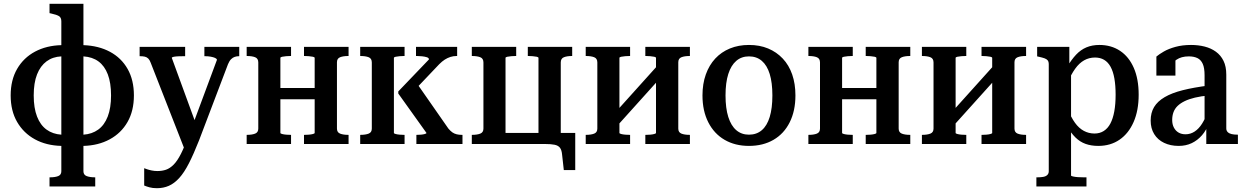

<svg xmlns="http://www.w3.org/2000/svg" viewBox="-20 -756 6533 1008"><path d="M418 -736V143Q418 162 435 168.5Q452 175 479 175H480V223H240V175H242Q269 175 285.5 168.5Q302 162 302 143V-644Q302 -664 289.5 -671.5Q277 -679 249 -685L240 -687V-736ZM302 -519V-460Q257 -458 224.5 -434Q192 -410 174.5 -365.5Q157 -321 157 -255Q157 -189 174.5 -144Q192 -99 224.5 -75.5Q257 -52 302 -49V10Q223 8 163.5 -24.5Q104 -57 70 -115.5Q36 -174 36 -255Q36 -336 70 -394.5Q104 -453 164 -485Q224 -517 302 -519ZM418 10V-49Q463 -52 495.5 -75.5Q528 -99 545.5 -144Q563 -189 563 -255Q563 -321 546 -365.5Q529 -410 497 -433.5Q465 -457 418 -460V-519Q498 -516 557.5 -484Q617 -452 650 -394Q683 -336 683 -255Q683 -174 649.5 -115.5Q616 -57 556 -24.5Q496 8 418 10Z M1022 -69 996 -11 949 28 771 -427Q766 -441 758.5 -448.5Q751 -456 740.5 -458.5Q730 -461 714 -461H713V-510H952V-461H950Q935 -461 919 -460.5Q903 -460 892.5 -458Q882 -456 882 -452ZM1025 -19Q997 52 972 101Q947 150 921 178.5Q895 207 866.5 219.5Q838 232 804 232Q781 232 765 227.5Q749 223 737 218V127Q742 129 752 132.5Q762 136 776.5 139Q791 142 806 142Q831 142 851.5 135Q872 128 891.5 108.5Q911 89 930 51.5Q949 14 970 -46L983 -76L1119 -442Q1118 -448 1109 -452Q1100 -456 1086 -458.5Q1072 -461 1056 -461H1053V-510H1236V-461H1235Q1223 -461 1212.5 -457.5Q1202 -454 1193 -445Q1184 -436 1177 -419Z M1336 -81V-428Q1336 -449 1319.5 -455.5Q1303 -462 1276 -462H1275V-510H1508V-462H1505Q1495 -462 1482.5 -461Q1470 -460 1461 -458Q1452 -456 1452 -452V-58Q1452 -55 1461 -52.5Q1470 -50 1482.5 -49Q1495 -48 1505 -48H1508V0H1275V-48H1276Q1303 -48 1319.5 -54.5Q1336 -61 1336 -81ZM1632 -58V-452Q1632 -456 1623 -458Q1614 -460 1601.5 -461Q1589 -462 1579 -462H1576V-510H1810V-462H1808Q1782 -462 1765.5 -455.5Q1749 -449 1749 -429V-81Q1749 -61 1765.5 -54.5Q1782 -48 1808 -48H1810V0H1576V-48H1579Q1589 -48 1601.5 -49Q1614 -50 1623 -52.5Q1632 -55 1632 -58ZM1402 -235V-294H1689V-235Z M1932 -81V-428Q1932 -449 1915.5 -455.5Q1899 -462 1872 -462H1871V-510H2104V-462H2101Q2091 -462 2078.5 -461Q2066 -460 2057 -458Q2048 -456 2048 -452V-58Q2048 -55 2057 -52.5Q2066 -50 2078.5 -49Q2091 -48 2101 -48H2104V0H1871V-48H1872Q1899 -48 1915.5 -54.5Q1932 -61 1932 -81ZM2408 0H2166V-48H2168Q2178 -48 2190 -49Q2202 -50 2210.5 -52.5Q2219 -55 2219 -58L2071 -265V-276L2232 -444Q2232 -452 2221 -455.5Q2210 -459 2195.5 -460.5Q2181 -462 2169 -462H2164V-510H2380V-462H2377Q2360 -462 2344.5 -457Q2329 -452 2315 -443Q2301 -434 2286 -419L2151 -277L2164 -325L2334 -81Q2345 -68 2355 -61Q2365 -54 2377.5 -51Q2390 -48 2404 -48H2408Z M2518 -428Q2518 -449 2501.5 -455.5Q2485 -462 2458 -462H2457V-510H2690V-462H2687Q2677 -462 2664.5 -461Q2652 -460 2643 -458Q2634 -456 2634 -452V0H2457V-48H2458Q2485 -48 2501.5 -54.5Q2518 -61 2518 -81ZM2807 -452Q2807 -456 2798 -458Q2789 -460 2776.5 -461Q2764 -462 2754 -462H2751V-510H2984V-462H2983Q2957 -462 2940.5 -455.5Q2924 -449 2924 -428V0H2807ZM2801 0V-58H3000V137H2940L2931 56Q2929 32 2920 20Q2911 8 2892 4Q2873 0 2842 0ZM2581 0V-58H2864V0Z M3116 -81V-428Q3116 -449 3099.5 -455.5Q3083 -462 3056 -462H3055V-510H3288V-462H3285Q3275 -462 3262.5 -461Q3250 -460 3241 -458Q3232 -456 3232 -452V-58Q3232 -55 3241 -52.5Q3250 -50 3262.5 -49Q3275 -48 3285 -48H3288V0H3055V-48H3056Q3083 -48 3099.5 -54.5Q3116 -61 3116 -81ZM3424 -58V-452Q3424 -456 3415 -458Q3406 -460 3393.5 -461Q3381 -462 3371 -462H3368V-510H3602V-462H3600Q3574 -462 3557.5 -455.5Q3541 -449 3541 -429V-81Q3541 -61 3557.5 -54.5Q3574 -48 3600 -48H3602V0H3368V-48H3371Q3381 -48 3393.5 -49Q3406 -50 3415 -52.5Q3424 -55 3424 -58ZM3221 -96 3182 -134 3434 -414 3473 -376Z M4156 -255Q4156 -174 4126 -114Q4096 -54 4041 -22Q3986 10 3912 10Q3839 10 3784 -22Q3729 -54 3698.5 -114Q3668 -174 3668 -255Q3668 -316 3685.5 -365Q3703 -414 3735 -448.5Q3767 -483 3812 -501.5Q3857 -520 3912 -520Q3968 -520 4012.5 -501.5Q4057 -483 4089.5 -448.5Q4122 -414 4139 -365Q4156 -316 4156 -255ZM3789 -255Q3789 -188 3803.5 -142Q3818 -96 3845.5 -72.5Q3873 -49 3912 -49Q3952 -49 3979.5 -72.5Q4007 -96 4021 -142Q4035 -188 4035 -255Q4035 -322 4021 -367.5Q4007 -413 3979.5 -436.5Q3952 -460 3912 -460Q3873 -460 3845.5 -436.5Q3818 -413 3803.5 -367.5Q3789 -322 3789 -255Z M4285 -81V-428Q4285 -449 4268.5 -455.5Q4252 -462 4225 -462H4224V-510H4457V-462H4454Q4444 -462 4431.5 -461Q4419 -460 4410 -458Q4401 -456 4401 -452V-58Q4401 -55 4410 -52.5Q4419 -50 4431.5 -49Q4444 -48 4454 -48H4457V0H4224V-48H4225Q4252 -48 4268.5 -54.5Q4285 -61 4285 -81ZM4581 -58V-452Q4581 -456 4572 -458Q4563 -460 4550.5 -461Q4538 -462 4528 -462H4525V-510H4759V-462H4757Q4731 -462 4714.5 -455.5Q4698 -449 4698 -429V-81Q4698 -61 4714.5 -54.5Q4731 -48 4757 -48H4759V0H4525V-48H4528Q4538 -48 4550.5 -49Q4563 -50 4572 -52.5Q4581 -55 4581 -58ZM4351 -235V-294H4638V-235Z M4881 -81V-428Q4881 -449 4864.5 -455.5Q4848 -462 4821 -462H4820V-510H5053V-462H5050Q5040 -462 5027.5 -461Q5015 -460 5006 -458Q4997 -456 4997 -452V-58Q4997 -55 5006 -52.5Q5015 -50 5027.5 -49Q5040 -48 5050 -48H5053V0H4820V-48H4821Q4848 -48 4864.5 -54.5Q4881 -61 4881 -81ZM5189 -58V-452Q5189 -456 5180 -458Q5171 -460 5158.5 -461Q5146 -462 5136 -462H5133V-510H5367V-462H5365Q5339 -462 5322.5 -455.5Q5306 -449 5306 -429V-81Q5306 -61 5322.5 -54.5Q5339 -48 5365 -48H5367V0H5133V-48H5136Q5146 -48 5158.5 -49Q5171 -50 5180 -52.5Q5189 -55 5189 -58ZM4986 -96 4947 -134 5199 -414 5238 -376Z M5684 223H5421V175H5426Q5444 175 5457.5 172.5Q5471 170 5478.5 162.5Q5486 155 5486 143V-418Q5486 -432 5480.5 -439Q5475 -446 5463.5 -450Q5452 -454 5434 -458L5425 -460V-510H5594V-392L5603 -383V166Q5603 168 5613.5 170.5Q5624 173 5639 174Q5654 175 5669 175H5684ZM5746 10Q5709 10 5679.5 -0.5Q5650 -11 5626.5 -34Q5603 -57 5581 -94L5586 -183Q5603 -140 5623.5 -111.5Q5644 -83 5670 -69Q5696 -55 5726 -55Q5754 -55 5775 -68.5Q5796 -82 5809.5 -107.5Q5823 -133 5830 -171Q5837 -209 5837 -259Q5837 -307 5830.5 -344Q5824 -381 5810.5 -405.5Q5797 -430 5776.5 -442Q5756 -454 5729 -454Q5698 -454 5672 -439.5Q5646 -425 5624.5 -395Q5603 -365 5584 -320L5582 -404Q5605 -443 5629.5 -469Q5654 -495 5684 -507.5Q5714 -520 5752 -520Q5814 -520 5860.5 -489Q5907 -458 5932.5 -399.5Q5958 -341 5958 -259Q5958 -176 5931.5 -115.5Q5905 -55 5857.5 -22.5Q5810 10 5746 10Z M6326 -307V-255Q6285 -251 6253.5 -243.5Q6222 -236 6199.5 -225Q6177 -214 6162.5 -200Q6148 -186 6141 -167.5Q6134 -149 6134 -126Q6134 -103 6143 -86Q6152 -69 6167.5 -60Q6183 -51 6204 -51Q6230 -51 6252 -65.5Q6274 -80 6291 -107Q6308 -134 6321 -171L6328 -112Q6314 -73 6290.5 -46Q6267 -19 6236.5 -4.5Q6206 10 6168 10Q6125 10 6091.5 -6Q6058 -22 6039.5 -52Q6021 -82 6021 -123Q6021 -164 6039 -194Q6057 -224 6094.5 -246Q6132 -268 6189.5 -282.5Q6247 -297 6326 -307ZM6313 0V-104L6304 -106V-361Q6304 -399 6294.5 -420.5Q6285 -442 6266.5 -451Q6248 -460 6221 -460Q6182 -460 6156.5 -442.5Q6131 -425 6116 -399Q6111 -410 6112.5 -419.5Q6114 -429 6119 -437Q6124 -445 6132.5 -450.5Q6141 -456 6151 -460V-359H6051V-459Q6065 -471 6090 -485.5Q6115 -500 6151.5 -510Q6188 -520 6233 -520Q6271 -520 6304.5 -511.5Q6338 -503 6363.5 -484.5Q6389 -466 6403.5 -436.5Q6418 -407 6418 -364V-82Q6418 -70 6425.5 -62.5Q6433 -55 6446 -52Q6459 -49 6477 -49H6479V0Z"/></svg>

Font: Roboto Serif 28pt Condensed Medium
Style: Regular
Weight: 500
Width: 3
Designer: Greg Gazdowicz
Foundry: Commercial Type
Version: Version 1.008